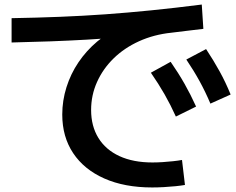

<svg xmlns="http://www.w3.org/2000/svg" viewBox="-20 -778 1040 845"><path d="M650 47Q528 47 439 7.5Q350 -32 302 -104Q254 -176 254 -274Q254 -335 272.5 -394Q291 -453 325.5 -504Q360 -555 407.5 -595Q455 -635 513 -659L522 -615Q441 -608 362 -603.5Q283 -599 201.5 -596Q120 -593 31 -591V-698Q143 -700 244 -704Q345 -708 443 -715Q541 -722 645.5 -732.5Q750 -743 868 -758L875 -651Q838 -647 803.5 -642.5Q769 -638 734 -634Q657 -626 592 -596.5Q527 -567 480 -521Q433 -475 407 -417Q381 -359 381 -294Q381 -223 413 -171Q445 -119 505.5 -91Q566 -63 651 -63Q672 -63 695.5 -64.5Q719 -66 742 -68.5Q765 -71 781 -74L794 36Q777 39 752.5 41.5Q728 44 701 45.5Q674 47 650 47ZM754 -265Q731 -316 704.5 -362.5Q678 -409 644 -458L731 -506Q765 -457 792 -409.5Q819 -362 843 -309ZM906 -322Q884 -374 858.5 -420.5Q833 -467 800 -516L887 -562Q920 -512 946.5 -464Q973 -416 995 -362Z"/></svg>

Font: M PLUS 2 Thin SemiBold
Style: Regular
Weight: 600
Version: Version 1.001